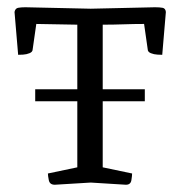

<svg xmlns="http://www.w3.org/2000/svg" viewBox="-20 -509 497 529"><path d="M379 -263V-230H263V-48L344 -31Q344 -25 342 -12.5Q340 0 327 0L230 -6L131 0Q117 0 114.5 -12.5Q112 -25 112 -31L193 -48V-230H77V-263H193V-441L80 -443L70 -373Q70 -366 61.5 -362.5Q53 -359 43.5 -358.5Q34 -358 30 -358L20 -476Q22 -486 30 -487.5Q38 -489 50 -489L230 -485L407 -489Q420 -489 428 -487.5Q436 -486 437 -476L427 -358Q424 -358 414 -358.5Q404 -359 395.5 -362.5Q387 -366 387 -373L377 -443Q349 -443 320.5 -442Q292 -441 263 -441V-263Z"/></svg>

Font: Mate SC
Style: Regular
Weight: 400
Designer: Eduardo Rodriguez Tunni
Foundry: Eduardo Rodriguez Tunni
Version: Version 1.003; ttfautohint (v1.8.4.7-5d5b);gftools[0.9.24]